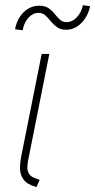

<svg xmlns="http://www.w3.org/2000/svg" viewBox="-20 -722 372 749"><path d="M122.1 7.8Q85.9 -2.4 72 -21.5Q58.1 -40.5 58.1 -64.7Q58.1 -88.9 63.5 -115.2L142.6 -511.7H172.4L89.8 -96.7Q84 -66.9 89.1 -52.5Q94.2 -38.1 106.4 -31.7Q118.7 -25.4 134.8 -20.5ZM68.4 -604 38.6 -607.9Q43.5 -634.3 56.6 -655Q69.8 -675.8 89.4 -687.7Q108.9 -699.7 132.3 -699.7Q155.8 -699.7 169.7 -689.9Q183.6 -680.2 193.4 -667.7Q203.1 -655.3 213.4 -645.5Q223.6 -635.7 239.3 -635.7Q262.2 -635.7 280.3 -655.3Q298.3 -674.8 303.2 -701.7L331.5 -697.8Q326.2 -671.9 312.7 -651.1Q299.3 -630.4 280.3 -618.2Q261.2 -606 238.3 -606Q216.3 -606 202.4 -616Q188.5 -626 178.2 -638.9Q168 -651.9 157 -661.9Q146 -671.9 130.4 -671.9Q108.4 -671.9 91.1 -653.1Q73.7 -634.3 68.4 -604Z"/></svg>

Font: Reddit Sans ExtraLight
Style: Italic
Weight: 250
Italic angle: -11.25°
Designer: Stephen Hutchings
Version: Version 1.013